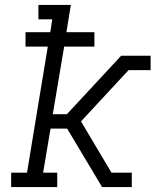

<svg xmlns="http://www.w3.org/2000/svg" viewBox="-20 -755 640 775"><path d="M25 0V-58H89L173 -567H83V-625H183L191 -677H135V-735H266L248 -625H361V-567H239L193 -294H250L469 -530H588V-472H499L307 -265L430 -58H512V0H392L251 -236H184L154 -58H211V0Z"/></svg>

Font: Iosevka Curly Slab LtExObl
Style: Regular
Weight: 300
Width: 7
Italic angle: -9°
Monospace: yes
Designer: Belleve Invis
Foundry: Belleve Invis
Version: Version 11.1.0; ttfautohint (v1.8.3)